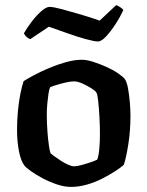

<svg xmlns="http://www.w3.org/2000/svg" viewBox="-20 -735 580 755"><path d="M259 0Q233 0 203.5 -10Q174 -20 147.5 -34Q121 -48 101.5 -62Q82 -76 76 -84Q62 -102 54.5 -140.5Q47 -179 47 -224Q47 -263 50.5 -299Q54 -335 60 -365.5Q66 -396 73 -416Q87 -425 113 -439Q139 -453 172 -467Q205 -481 239 -490.5Q273 -500 302 -500Q321 -500 346 -492Q371 -484 397 -472.5Q423 -461 443 -447.5Q463 -434 471 -424Q479 -412 483.5 -387Q488 -362 490.5 -333Q493 -304 493 -279Q493 -223 485 -170.5Q477 -118 467 -87Q455 -76 432.5 -61.5Q410 -47 381.5 -32.5Q353 -18 321.5 -9Q290 0 259 0ZM271 -81Q282 -81 300.5 -86Q319 -91 336.5 -97Q354 -103 362 -107Q368 -121 370.5 -150Q373 -179 373 -208Q373 -240 371 -276Q369 -312 366 -339Q363 -366 359 -371Q356 -377 340.5 -387Q325 -397 305.5 -406Q286 -415 270 -415Q259 -415 240.5 -411Q222 -407 204 -401.5Q186 -396 177 -392Q173 -383 170.5 -365.5Q168 -348 166 -327Q164 -306 164 -286Q164 -251 166.5 -218Q169 -185 172.5 -161.5Q176 -138 179 -132Q182 -129 193 -121Q204 -113 218.5 -103.5Q233 -94 247.5 -87.5Q262 -81 271 -81ZM365 -572Q351 -572 318 -581Q285 -590 245.5 -604Q206 -618 172 -630L99 -581Q93 -583 85.5 -589Q78 -595 74 -604Q87 -627 105.5 -651Q124 -675 143 -691.5Q162 -708 175 -708Q189 -708 223 -699Q257 -690 297.5 -678Q338 -666 372 -654L437 -715Q446 -711 453 -706.5Q460 -702 465 -696Q453 -669 434.5 -640.5Q416 -612 397.5 -592Q379 -572 365 -572Z"/></svg>

Font: Texturina 12pt SemiBold
Style: Regular
Weight: 600
Designer: Guillermo Torres Carreño
Foundry: Omnibus-Type
Version: Version 1.002